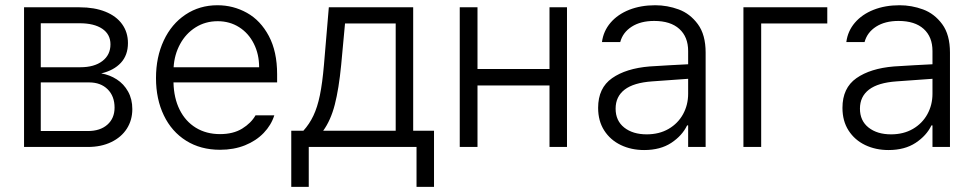

<svg xmlns="http://www.w3.org/2000/svg" viewBox="-20 -558 3699 729"><path d="M71.3 -530.3H282.2Q338.4 -530.3 379.9 -513.7Q421.4 -497.1 443.6 -466.3Q465.8 -435.5 465.8 -394.5Q465.8 -348.6 439 -319.6Q412.1 -290.5 364.3 -279.3Q396.5 -273.9 423.3 -256.6Q450.2 -239.3 466.3 -210.4Q482.4 -181.6 482.4 -143.6Q482.4 -102.1 461.7 -69.6Q440.9 -37.1 402.6 -18.6Q364.3 0 313.5 0H71.3ZM415 -149.4Q415 -192.9 388.7 -219Q362.3 -245.1 318.4 -245.1H134.8V-60.5H313.5Q360.4 -60.5 387.7 -84.7Q415 -108.9 415 -149.4ZM399.4 -389.6Q399.4 -427.7 368.4 -448.7Q337.4 -469.7 282.2 -469.7H134.8V-302.7H285.2Q337.9 -302.7 368.7 -326.2Q399.4 -349.6 399.4 -389.6Z M572.3 -261.7Q572.3 -341.3 601.8 -404.3Q631.3 -467.3 684.6 -502.7Q737.8 -538.1 805.7 -538.1Q865.7 -538.1 917.5 -509.3Q969.2 -480.5 1000.7 -421.4Q1032.2 -362.3 1032.2 -276.4V-245.1H638.7Q640.1 -185.5 662.1 -141.4Q684.1 -97.2 723.6 -73Q763.2 -48.8 815.4 -48.8Q865.7 -48.8 899.7 -69.8Q933.6 -90.8 950.2 -120.1H1021.5Q1009.8 -83 981.2 -53.2Q952.6 -23.4 910.2 -6.3Q867.7 10.7 815.4 10.7Q741.7 10.7 686.8 -23.7Q631.8 -58.1 602.1 -119.9Q572.3 -181.6 572.3 -261.7ZM963.9 -302.7Q963.9 -352.1 943.8 -392.1Q923.8 -432.1 887.9 -454.8Q852.1 -477.5 806.6 -477.5Q759.8 -477.5 722.7 -454.1Q685.5 -430.7 663.8 -390.6Q642.1 -350.6 639.2 -302.7Z M1085.9 -61.5H1131.8Q1154.8 -86.9 1169.9 -118.7Q1185.1 -150.4 1194.6 -196.5Q1204.1 -242.7 1210 -311.5L1228.5 -530.3H1548.8V-61.5H1627.9V151.4H1561.5V0H1152.3V151.4H1085.9ZM1482.4 -61.5V-468.8H1290L1275.4 -311.5Q1266.6 -220.7 1251.2 -160.9Q1235.8 -101.1 1207 -61.5Z M1793 -295.9H2066.4V-530.3H2132.8V0H2066.4V-233.4H1793V0H1725.6V-530.3H1793Z M2446.3 -305.7Q2480.5 -308.1 2522.2 -310.3Q2564 -312.5 2592.8 -314V-364.3Q2592.8 -418 2559.3 -448.2Q2525.9 -478.5 2463.9 -478.5Q2412.6 -478.5 2378.7 -456.8Q2344.7 -435.1 2335 -398.4H2265.6Q2271 -439.9 2298.1 -471.7Q2325.2 -503.4 2369.1 -520.8Q2413.1 -538.1 2467.8 -538.1Q2513.7 -538.1 2556.9 -522.2Q2600.1 -506.3 2629.6 -466.3Q2659.2 -426.3 2659.2 -358.4V0H2592.8V-82H2588.9Q2570.3 -43 2528.8 -15.6Q2487.3 11.7 2425.8 11.7Q2377 11.7 2337.2 -7.3Q2297.4 -26.4 2274.2 -62.5Q2251 -98.6 2251 -148.4Q2251 -224.1 2304 -261.2Q2356.9 -298.3 2446.3 -305.7ZM2435.5 -47.9Q2482.9 -47.9 2518.6 -68.6Q2554.2 -89.4 2573.5 -124.5Q2592.8 -159.7 2592.8 -202.1V-258.8L2456.1 -249Q2386.2 -244.1 2351.8 -217.8Q2317.4 -191.4 2317.4 -145.5Q2317.4 -99.6 2350.1 -73.7Q2382.8 -47.9 2435.5 -47.9Z M3121.1 -468.8H2870.1V0H2802.7V-530.3H3121.1Z M3374 -305.7Q3408.2 -308.1 3450 -310.3Q3491.7 -312.5 3520.5 -314V-364.3Q3520.5 -418 3487.1 -448.2Q3453.6 -478.5 3391.6 -478.5Q3340.3 -478.5 3306.4 -456.8Q3272.5 -435.1 3262.7 -398.4H3193.4Q3198.7 -439.9 3225.8 -471.7Q3252.9 -503.4 3296.9 -520.8Q3340.8 -538.1 3395.5 -538.1Q3441.4 -538.1 3484.6 -522.2Q3527.8 -506.3 3557.4 -466.3Q3586.9 -426.3 3586.9 -358.4V0H3520.5V-82H3516.6Q3498 -43 3456.5 -15.6Q3415 11.7 3353.5 11.7Q3304.7 11.7 3264.9 -7.3Q3225.1 -26.4 3201.9 -62.5Q3178.7 -98.6 3178.7 -148.4Q3178.7 -224.1 3231.7 -261.2Q3284.7 -298.3 3374 -305.7ZM3363.3 -47.9Q3410.6 -47.9 3446.3 -68.6Q3481.9 -89.4 3501.2 -124.5Q3520.5 -159.7 3520.5 -202.1V-258.8L3383.8 -249Q3314 -244.1 3279.5 -217.8Q3245.1 -191.4 3245.1 -145.5Q3245.1 -99.6 3277.8 -73.7Q3310.5 -47.9 3363.3 -47.9Z"/></svg>

Font: Pretendard Std Light
Style: Regular
Weight: 300
Designer: Base glyphs from Inter by Rasmus Andersson; Hangeul glyphs from Noto Sans CJK(Source Han Sans) by Jang Soo-young and Kan
Foundry: Kil Hyung-jin
Version: Version 1.309